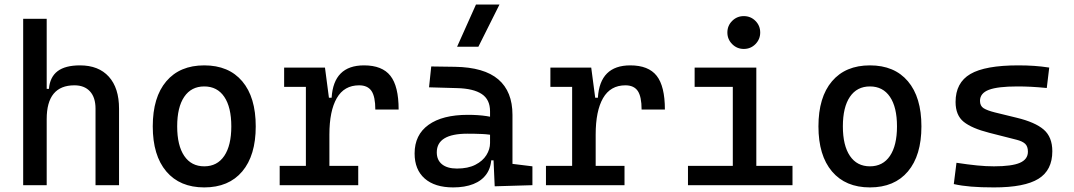

<svg xmlns="http://www.w3.org/2000/svg" viewBox="-20 -815 4728 845"><path d="M400.4 0V-336.9Q400.4 -386.2 376 -412.8Q351.6 -439.5 307.6 -439.5Q185.5 -439.5 185.5 -291L155.3 -423.8H195.3Q199.7 -476.1 233.4 -501.7Q267.1 -527.3 332 -527.3Q414.1 -527.3 459 -477.5Q503.9 -427.7 503.9 -336.9V0ZM82 0V-732.4H185.5V0Z M878.9 9.8Q771.5 9.8 711.9 -60.5Q652.3 -130.9 652.3 -258.8Q652.3 -387.2 711.9 -457.3Q771.5 -527.3 878.9 -527.3Q986.8 -527.3 1046.1 -457.3Q1105.5 -387.2 1105.5 -258.8Q1105.5 -130.9 1046.1 -60.5Q986.8 9.8 878.9 9.8ZM878.9 -83Q936 -83 967 -128.9Q998 -174.8 998 -258.8Q998 -343.3 967 -388.9Q936 -434.6 878.9 -434.6Q821.8 -434.6 790.8 -388.9Q759.8 -343.3 759.8 -258.8Q759.8 -174.8 790.8 -128.9Q821.8 -83 878.9 -83Z M1429.7 -222.7 1399.4 -384.8H1439.5Q1448.2 -527.3 1582 -527.3Q1662.1 -527.3 1698.2 -481.4Q1734.4 -435.5 1734.4 -333H1631.8Q1631.8 -389.6 1615 -414.6Q1598.1 -439.5 1560.5 -439.5Q1494.6 -439.5 1462.2 -383.1Q1429.7 -326.7 1429.7 -222.7ZM1210.9 0V-85H1556.6V0ZM1326.2 0V-517.6H1410.2L1429.7 -369.1V0ZM1230.5 -432.6V-517.6H1403.3L1413.1 -432.6Z M2157.2 4.9 2150.4 -148.4 2136.7 -191.4V-325.2Q2136.7 -377 2100.3 -401.1Q2064 -425.3 1992.2 -427.2L1868.2 -430.7L1877.9 -522.5L1982.4 -521Q2110.8 -519 2173.1 -465.6Q2235.4 -412.1 2235.4 -309.6V-93.8L2323.2 -83V0ZM1974.6 9.8Q1893.6 9.8 1849.1 -29.3Q1804.7 -68.4 1804.7 -139.6Q1804.7 -221.7 1866 -265.6Q1927.2 -309.6 2039.1 -309.6Q2085.4 -309.6 2121.8 -304Q2158.2 -298.3 2186.5 -287.1L2165 -216.8Q2132.3 -224.1 2101.1 -225.3Q2069.8 -226.6 2037.1 -226.6Q1902.3 -226.6 1902.3 -144.5Q1902.3 -110.4 1925.5 -91.8Q1948.7 -73.2 1991.2 -73.2Q2039.6 -73.2 2072 -89.8Q2104.5 -106.4 2120.6 -132.3Q2136.7 -158.2 2136.7 -185.5V-242.2L2167 -109.4H2126L2142.6 -125Q2142.6 -80.1 2121.8 -50Q2101.1 -20 2063.5 -5.1Q2025.9 9.8 1974.6 9.8ZM1991.7 -609.4 2074.7 -794.9H2178.2L2085.4 -609.4Z M2601.6 -222.7 2571.3 -384.8H2611.3Q2620.1 -527.3 2753.9 -527.3Q2834 -527.3 2870.1 -481.4Q2906.2 -435.5 2906.2 -333H2803.7Q2803.7 -389.6 2786.9 -414.6Q2770 -439.5 2732.4 -439.5Q2666.5 -439.5 2634 -383.1Q2601.6 -326.7 2601.6 -222.7ZM2382.8 0V-85H2728.5V0ZM2498 0V-517.6H2582L2601.6 -369.1V0ZM2402.3 -432.6V-517.6H2575.2L2585 -432.6Z M3205.1 0V-488.3H3308.6V0ZM3007.8 0V-85H3214.8V0ZM3298.8 0V-85H3467.8V0ZM3037.1 -432.6V-517.6H3308.6V-432.6ZM3253.4 -599.6Q3223.6 -599.6 3202.4 -620.8Q3181.2 -642.1 3181.2 -671.9Q3181.2 -702.1 3202.4 -723.1Q3223.6 -744.1 3253.4 -744.1Q3283.7 -744.1 3304.7 -723.1Q3325.7 -702.1 3325.7 -671.9Q3325.7 -642.1 3304.7 -620.8Q3283.7 -599.6 3253.4 -599.6Z M3808.6 9.8Q3701.2 9.8 3641.6 -60.5Q3582 -130.9 3582 -258.8Q3582 -387.2 3641.6 -457.3Q3701.2 -527.3 3808.6 -527.3Q3916.5 -527.3 3975.8 -457.3Q4035.2 -387.2 4035.2 -258.8Q4035.2 -130.9 3975.8 -60.5Q3916.5 9.8 3808.6 9.8ZM3808.6 -83Q3865.7 -83 3896.7 -128.9Q3927.7 -174.8 3927.7 -258.8Q3927.7 -343.3 3896.7 -388.9Q3865.7 -434.6 3808.6 -434.6Q3751.5 -434.6 3720.5 -388.9Q3689.5 -343.3 3689.5 -258.8Q3689.5 -174.8 3720.5 -128.9Q3751.5 -83 3808.6 -83Z M4354.5 9.8Q4295.9 9.8 4254.2 6.3Q4212.4 2.9 4177.7 -4.9L4189.5 -98.6Q4240.7 -90.8 4280 -86.9Q4319.3 -83 4354.5 -83Q4433.1 -83 4468.5 -98.4Q4503.9 -113.8 4503.9 -147.5Q4503.9 -170.9 4491.5 -182.4Q4479 -193.8 4453.1 -200.2L4334 -230.5Q4257.3 -250 4221.4 -278.8Q4185.5 -307.6 4185.5 -366.2Q4185.5 -451.2 4250.7 -489.3Q4315.9 -527.3 4460.9 -527.3Q4498.5 -527.3 4531 -525.1Q4563.5 -522.9 4597.7 -517.6L4586.9 -427.7Q4547.4 -431.6 4517.1 -433.1Q4486.8 -434.6 4458 -434.6Q4371.1 -434.6 4332 -419.7Q4293 -404.8 4293 -371.1Q4293 -348.6 4309.1 -338.6Q4325.2 -328.6 4358.4 -320.3L4454.1 -296.9Q4535.6 -277.3 4573.5 -244.6Q4611.3 -211.9 4611.3 -149.4Q4611.3 -65.9 4550.3 -28.1Q4489.3 9.8 4354.5 9.8Z"/></svg>

Font: Cascadia Code PL
Style: Regular
Weight: 400
Monospace: yes
Designer: Aaron Bell
Foundry: Saja Typeworks
Version: Version 2102.003